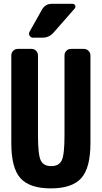

<svg xmlns="http://www.w3.org/2000/svg" viewBox="-20 -990 540 1019"><path d="M424.8 -730.5Q439.5 -730.5 449.7 -720.2Q460 -710 460 -695.3V-230.5Q460 -98.6 411.1 -44.4Q362.3 9.8 250 9.8Q137.7 9.8 88.9 -43.9Q40 -97.7 40 -230.5V-695.3Q40 -710 49.8 -720.2Q59.6 -730.5 75.2 -730.5H147.5Q162.1 -730.5 171.9 -720.2Q181.6 -710 181.6 -695.3V-269.5Q181.6 -168.9 196.3 -138.7Q210.9 -108.4 252 -108.4Q293 -108.4 307.6 -138.7Q322.3 -168.9 322.3 -269.5V-695.3Q322.3 -710 332 -720.2Q341.8 -730.5 357.4 -730.5ZM254.9 -969.7H365.2Q375 -969.7 378.9 -960.9Q382.8 -952.1 376 -944.3L263.7 -816.4Q240.2 -790 205.1 -790H155.3Q143.6 -790 137.2 -800.3Q130.9 -810.5 136.7 -821.3L203.1 -939.5Q220.7 -969.7 254.9 -969.7Z"/></svg>

Font: Rounded-L Mgen+ 1m bold
Style: Bold
Weight: 700
Designer: [Source Han Sans]
Ryoko NISHIZUKA  (kana & ideographs); Paul D. Hunt (Latin, Greek & Cyrillic); Wenlong ZHANG  (bopomofo
Version: Version 1.059.20150602